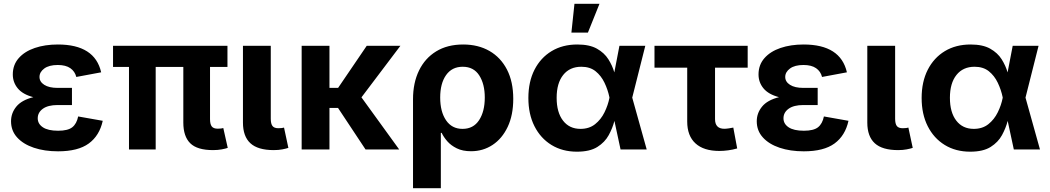

<svg xmlns="http://www.w3.org/2000/svg" viewBox="-20 -787 5527 1011"><path d="M285.6 9.8Q214.4 9.8 158.4 -9Q102.5 -27.8 70.3 -63.2Q38.1 -98.6 38.1 -148.4Q38.1 -191.4 65.9 -225.6Q93.8 -259.8 155.3 -275.4Q99.6 -290 73.5 -321.8Q47.4 -353.5 47.4 -395Q47.4 -445.3 78.4 -480.7Q109.4 -516.1 163.1 -534.4Q216.8 -552.7 284.7 -552.7Q479.5 -552.7 512.7 -406.2L381.8 -381.8Q374.5 -411.1 350.3 -428Q326.2 -444.8 284.2 -444.8Q238.3 -444.8 213.1 -426.3Q188 -407.7 188 -381.8Q188 -356.4 213.1 -340.3Q238.3 -324.2 283.2 -324.2H358.9V-233.9H283.2Q232.9 -233.9 205.8 -214.4Q178.7 -194.8 178.7 -164.1Q178.7 -134.8 205.8 -116.7Q232.9 -98.6 286.1 -98.6Q337.4 -98.6 360.6 -116.9Q383.8 -135.3 391.6 -173.8L521 -150.9Q503.9 -72.8 447.5 -31.5Q391.1 9.8 285.6 9.8Z M1101.6 3.4Q1018.1 3.4 981.7 -32.7Q945.3 -68.8 945.3 -141.6V-434.6H799.8V0H659.2V-434.6H575.2V-545.9H1177.7V-434.6H1085.9V-159.7Q1085.9 -133.3 1095 -121.3Q1104 -109.4 1126.5 -109.4Q1138.2 -109.4 1144.5 -110.4Q1150.9 -111.3 1155.8 -112.8L1179.2 -8.3Q1168 -4.4 1147.7 -0.5Q1127.4 3.4 1101.6 3.4Z M1421.4 3.4Q1337.9 3.4 1298.6 -32.7Q1259.3 -68.8 1259.3 -141.6V-545.9H1405.8V-161.6Q1405.8 -135.3 1414.8 -123.5Q1423.8 -111.8 1445.8 -111.8Q1457.5 -111.8 1464.1 -112.8Q1470.7 -113.8 1475.6 -115.2L1498.5 -8.3Q1486.8 -4.4 1466.8 -0.5Q1446.8 3.4 1421.4 3.4Z M1714.8 -545.9V-324.2H1760.3L1911.1 -545.9H2088.4L1883.3 -274.4L2082 0H1904.8L1759.8 -218.8H1714.8V0H1568.4V-545.9Z M2154.8 204.1V-264.6Q2154.8 -350.6 2186.3 -415.5Q2217.8 -480.5 2276.9 -516.6Q2335.9 -552.7 2418.9 -552.7Q2498 -552.7 2557.4 -518.6Q2616.7 -484.4 2649.7 -420.4Q2682.6 -356.4 2682.6 -266.6Q2682.6 -180.7 2653.3 -118.9Q2624 -57.1 2573.7 -23.9Q2523.4 9.3 2460.4 9.3Q2416 9.3 2385.3 -5.9Q2354.5 -21 2335.2 -43.2Q2315.9 -65.4 2305.7 -87.4H2301.3V204.1ZM2415.5 -108.4Q2472.7 -108.4 2502.7 -154.3Q2532.7 -200.2 2532.7 -273.4Q2532.7 -344.7 2503.4 -390.1Q2474.1 -435.5 2416.5 -435.5Q2359.9 -435.5 2328.9 -391.6Q2297.9 -347.7 2297.9 -273.4Q2297.9 -199.2 2328.6 -153.8Q2359.4 -108.4 2415.5 -108.4Z M3018.1 11.7Q2941.4 11.7 2883.8 -23.7Q2826.2 -59.1 2794.2 -122.6Q2762.2 -186 2762.2 -271Q2762.2 -356.4 2794.4 -419.7Q2826.7 -482.9 2884.5 -517.8Q2942.4 -552.7 3020 -552.7Q3084 -552.7 3123 -530.8Q3162.1 -508.8 3183.3 -475.1Q3204.6 -441.4 3214.8 -405.8L3241.7 -545.9H3377.9L3309.1 -272.9L3385.3 0H3247.6L3215.3 -150.4Q3205.6 -112.8 3185.3 -75.4Q3165 -38.1 3125.5 -13.2Q3085.9 11.7 3018.1 11.7ZM3189 -272.9V-274.4Q3180.7 -314.5 3163.1 -351.3Q3145.5 -388.2 3116 -411.9Q3086.4 -435.5 3041 -435.5Q2980 -435.5 2945.6 -392.3Q2911.1 -349.1 2911.1 -272Q2911.1 -195.3 2944.6 -151.9Q2978 -108.4 3036.6 -108.4Q3082.5 -108.4 3113.5 -133.1Q3144.5 -157.7 3163.1 -195.6Q3181.6 -233.4 3189 -271.5ZM2988.8 -615.2 3004.9 -767.1H3136.7L3075.7 -615.2Z M3767.6 7.8Q3685.5 7.8 3642.1 -32Q3598.6 -71.8 3598.6 -147V-430.7H3426.3V-545.9H3917V-430.7H3745.1V-159.7Q3745.1 -108.9 3794.4 -108.9Q3803.2 -108.9 3818.1 -111.1Q3833 -113.3 3841.3 -115.2L3861.8 -5.4Q3837.9 1.5 3814 4.6Q3790 7.8 3767.6 7.8Z M4212.4 9.8Q4141.1 9.8 4085.2 -9Q4029.3 -27.8 3997.1 -63.2Q3964.8 -98.6 3964.8 -148.4Q3964.8 -191.4 3992.7 -225.6Q4020.5 -259.8 4082 -275.4Q4026.4 -290 4000.2 -321.8Q3974.1 -353.5 3974.1 -395Q3974.1 -445.3 4005.1 -480.7Q4036.1 -516.1 4089.8 -534.4Q4143.6 -552.7 4211.4 -552.7Q4406.2 -552.7 4439.5 -406.2L4308.6 -381.8Q4301.3 -411.1 4277.1 -428Q4252.9 -444.8 4210.9 -444.8Q4165 -444.8 4139.9 -426.3Q4114.7 -407.7 4114.7 -381.8Q4114.7 -356.4 4139.9 -340.3Q4165 -324.2 4210 -324.2H4285.6V-233.9H4210Q4159.7 -233.9 4132.6 -214.4Q4105.5 -194.8 4105.5 -164.1Q4105.5 -134.8 4132.6 -116.7Q4159.7 -98.6 4212.9 -98.6Q4264.2 -98.6 4287.4 -116.9Q4310.5 -135.3 4318.4 -173.8L4447.8 -150.9Q4430.7 -72.8 4374.3 -31.5Q4317.9 9.8 4212.4 9.8Z M4709 3.4Q4625.5 3.4 4586.2 -32.7Q4546.9 -68.8 4546.9 -141.6V-545.9H4693.4V-161.6Q4693.4 -135.3 4702.4 -123.5Q4711.4 -111.8 4733.4 -111.8Q4745.1 -111.8 4751.7 -112.8Q4758.3 -113.8 4763.2 -115.2L4786.1 -8.3Q4774.4 -4.4 4754.4 -0.5Q4734.4 3.4 4709 3.4Z M5088.9 11.7Q5012.2 11.7 4954.6 -23.7Q4897 -59.1 4865 -122.6Q4833 -186 4833 -271Q4833 -356.4 4865.2 -419.7Q4897.5 -482.9 4955.3 -517.8Q5013.2 -552.7 5090.8 -552.7Q5154.8 -552.7 5193.8 -530.8Q5232.9 -508.8 5254.2 -475.1Q5275.4 -441.4 5285.6 -405.8L5312.5 -545.9H5448.7L5379.9 -272.9L5456.1 0H5318.4L5286.1 -150.4Q5276.4 -112.8 5256.1 -75.4Q5235.8 -38.1 5196.3 -13.2Q5156.7 11.7 5088.9 11.7ZM5259.8 -272.9V-274.4Q5251.5 -314.5 5233.9 -351.3Q5216.3 -388.2 5186.8 -411.9Q5157.2 -435.5 5111.8 -435.5Q5050.8 -435.5 5016.4 -392.3Q4981.9 -349.1 4981.9 -272Q4981.9 -195.3 5015.4 -151.9Q5048.8 -108.4 5107.4 -108.4Q5153.3 -108.4 5184.3 -133.1Q5215.3 -157.7 5233.9 -195.6Q5252.4 -233.4 5259.8 -271.5Z"/></svg>

Font: Inter-Bold
Style: Bold
Weight: 700
Designer: Rasmus Andersson
Foundry: rsms
Version: Version 4.000;git-a52131595